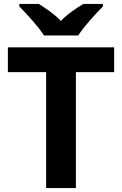

<svg xmlns="http://www.w3.org/2000/svg" viewBox="-20 -954 619 974"><path d="M203 -774H377C405 -819 466 -885 502 -921V-934H403C368 -913 323 -884 289 -848C254 -884 212 -912 177 -934H78V-921C115 -884 175 -819 203 -774ZM365 0V-588H559V-714H20V-588H214V0Z"/></svg>

Font: Noto Sans Gunjala Gondi
Style: Bold
Weight: 700
Designer: Ek Type
Foundry: Ek Type
Version: Version 1.004